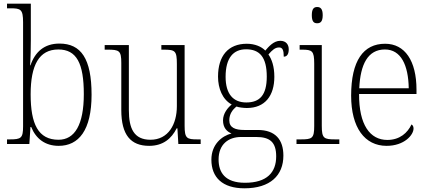

<svg xmlns="http://www.w3.org/2000/svg" viewBox="-20 -780 2325 1040"><path d="M298 10C406 10 476 -74 476 -267C476 -462 419 -544 302 -544C220 -544 170 -499 145 -426H143C146 -466 147 -527 147 -564V-760H18V-735H37C92 -735 105 -730 105 -659V-96C105 -31 94 -25 32 -25H18V0H139L145 -92H149C175 -28 225 10 298 10ZM297 -23C187 -23 146 -108 146 -269C146 -428 192 -512 296 -512C395 -512 434 -437 434 -270C434 -105 385 -23 297 -23Z M788 10C863 10 909 -29 937 -85H941L946 0H1067V-25H1050C992 -25 980 -30 980 -99V-536H854V-511H864C929 -511 938 -506 938 -433V-205C938 -107 892 -23 795 -23C705 -23 678 -85 678 -183V-536H547V-511H562C626 -511 637 -506 637 -439V-184C637 -49 688 10 788 10Z M1304 240C1444 240 1515 170 1515 63C1515 -23 1472 -76 1376 -76H1303C1255 -76 1222 -88 1222 -128C1222 -163 1240 -186 1261 -203C1272 -198 1302 -195 1317 -195C1416 -195 1466 -262 1466 -364C1466 -421 1452 -459 1434 -485C1455 -509 1470 -523 1492 -523C1511 -523 1517 -507 1517 -473C1536 -473 1544 -489 1544 -513C1544 -538 1530 -559 1498 -559C1462 -559 1435 -527 1417 -506C1397 -527 1361 -543 1317 -543C1216 -543 1161 -477 1161 -365C1161 -301 1185 -241 1235 -214C1214 -197 1188 -166 1188 -128C1188 -88 1209 -67 1234 -57C1182 -44 1125 2 1125 85C1125 181 1185 240 1304 240ZM1314 -225C1244 -225 1202 -270 1202 -364C1202 -468 1245 -513 1313 -513C1386 -513 1425 -471 1425 -365C1425 -265 1387 -225 1314 -225ZM1307 210C1198 210 1164 153 1164 84C1164 1 1218 -38 1286 -38H1368C1442 -38 1476 -10 1476 67C1476 154 1426 210 1307 210Z M1698 -654C1716 -654 1728 -663 1728 -698C1728 -732 1716 -742 1698 -742C1680 -742 1669 -732 1669 -698C1669 -663 1680 -654 1698 -654ZM1586 0H1818V-25H1797C1734 -25 1723 -30 1723 -99V-536H1603V-511H1615C1671 -511 1682 -505 1682 -435V-98C1682 -30 1671 -25 1608 -25H1586Z M2074 10C2170 10 2220 -49 2220 -84C2220 -96 2215 -102 2209 -106C2188 -61 2146 -22 2078 -22C1984 -22 1924 -104 1925 -271H2236V-294C2236 -451 2173 -543 2066 -543C1948 -543 1882 -451 1882 -262C1882 -88 1956 10 2074 10ZM2194 -302H1926C1932 -431 1972 -512 2065 -512C2152 -512 2192 -427 2194 -302Z"/></svg>

Font: Noto Serif Ethiopic SemiCondensed ExtraLight
Style: Regular
Weight: 200
Width: 4
Designer: Monotype Design Team
Foundry: Monotype Imaging Inc.
Version: Version 2.102